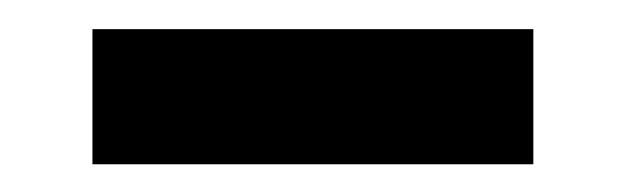

<svg xmlns="http://www.w3.org/2000/svg" viewBox="-20 -716 440 135"><path d="M45 -695.5H355V-600.5H45Z"/></svg>

Font: Lato 2
Style: Regular
Weight: 900
Designer: Lukasz Dziedzic with Adam Twardoch and Botio Nikoltchev
Foundry: tyPoland Lukasz Dziedzic
Version: Version 2.015; 2015-08-06; http://www.latofonts.com/